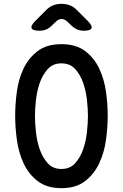

<svg xmlns="http://www.w3.org/2000/svg" viewBox="-20 -970 640 1000"><path d="M300 -90Q345 -90 372 -120.5Q399 -151 413.5 -193.5Q428 -236 433 -284Q438 -332 438 -367Q438 -401 433 -448Q428 -495 413.5 -537.5Q399 -580 372 -610Q345 -640 300 -640Q255 -640 228 -609.5Q201 -579 186.5 -536.5Q172 -494 167 -447Q162 -400 162 -366Q162 -331 167 -283.5Q172 -236 186.5 -193.5Q201 -151 228 -120.5Q255 -90 300 -90ZM300 10Q224 10 176.5 -26.5Q129 -63 103 -119Q77 -175 68 -241Q59 -307 59 -367Q59 -425 67.5 -490.5Q76 -556 102 -611.5Q128 -667 175.5 -703.5Q223 -740 300 -740Q376 -740 423.5 -704Q471 -668 497 -612.5Q523 -557 532 -492Q541 -427 541 -369Q541 -308 532 -241.5Q523 -175 496.5 -119Q470 -63 423 -26.5Q376 10 300 10ZM187 -810Q150 -810 144.5 -823Q139 -836 165 -862L219 -916Q236 -934 256 -942Q276 -950 300 -950Q324 -950 344.5 -942Q365 -934 382 -916L437 -861Q462 -836 456.5 -823Q451 -810 416 -810Q397 -810 382 -816.5Q367 -823 354 -835L331 -857Q316 -871 300.5 -871Q285 -871 270 -856L249 -836Q236 -823 220.5 -816.5Q205 -810 187 -810Z"/></svg>

Font: Maple Mono Normal NL Medium
Style: Regular
Weight: 500
Monospace: yes
Designer: subframe7536
Version: Version 7.000